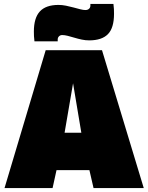

<svg xmlns="http://www.w3.org/2000/svg" viewBox="-20 -955 753 975"><path d="M3 0 212 -700H498L710 0H455L434 -91H267L247 0ZM308 -281H393L351 -532ZM155 -745Q153 -759 152.5 -771.5Q152 -784 152 -795Q152 -864 182.5 -897Q213 -930 277 -930Q296 -930 315.5 -926Q335 -922 353.5 -917Q372 -912 387.5 -908Q403 -904 414 -904Q422 -904 427.5 -907Q433 -910 436 -915Q439 -920 439 -926Q439 -928 439 -931Q439 -934 439 -935H556Q558 -922 558.5 -909Q559 -896 559 -885Q559 -813 528 -781.5Q497 -750 433 -750Q414 -750 395 -754Q376 -758 358 -763.5Q340 -769 324 -773Q308 -777 296 -777Q286 -777 279.5 -770.5Q273 -764 273 -754Q273 -753 273 -750Q273 -747 273 -745Z"/></svg>

Font: Georama Black
Style: Regular
Weight: 900
Designer: Jean-Baptiste Levee
Foundry: Production Type
Version: Version 1.001